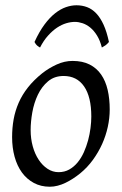

<svg xmlns="http://www.w3.org/2000/svg" viewBox="-20 -688 462 728"><path d="M326.2 -246.1Q326.2 -320.8 298.8 -360.4Q271.5 -399.9 221.2 -399.9Q186 -399.9 162.1 -379.6Q138.2 -359.4 123.5 -328.6Q108.9 -297.9 102.5 -262Q96.2 -226.1 96.2 -194.8Q96.2 -162.1 104.2 -133.1Q112.3 -104 126.7 -82.3Q141.1 -60.5 160.4 -47.9Q179.7 -35.2 202.1 -35.2Q224.6 -35.2 242.4 -45.2Q260.3 -55.2 274.2 -72Q288.1 -88.9 297.9 -110.6Q307.6 -132.3 314 -155.8Q320.3 -179.2 323.2 -202.6Q326.2 -226.1 326.2 -246.1ZM396 -272.9Q396 -240.2 388.7 -206.8Q381.3 -173.3 367.2 -141.8Q353 -110.4 332.3 -81.8Q311.5 -53.2 284.2 -30.8Q271.5 -20.5 257.3 -11.2Q243.2 -2 228.5 5.1Q213.9 12.2 198.7 16.1Q183.6 20 168.9 20Q134.8 20 108.2 5.6Q81.5 -8.8 63.2 -33.9Q44.9 -59.1 35.4 -93.5Q25.9 -127.9 25.9 -168Q25.9 -203.1 31.7 -235.6Q37.6 -268.1 50.8 -298.3Q64 -328.6 85.9 -356.4Q107.9 -384.3 140.1 -410.2Q165 -429.7 194.8 -443.4Q224.6 -457 254.9 -457Q293 -457 319.8 -443.4Q346.7 -429.7 363.5 -405.3Q380.4 -380.9 388.2 -347.2Q396 -313.5 396 -272.9ZM110.8 -528.8Q128.9 -568.4 148.7 -595Q168.5 -621.6 189 -637.7Q209.5 -653.8 230 -660.9Q250.5 -668 270 -668Q291.5 -668 310.3 -660.9Q329.1 -653.8 344.7 -637.5Q360.4 -621.1 372.6 -594.5Q384.8 -567.9 393.1 -528.8Q386.2 -520.5 379.9 -516.1Q373.5 -511.7 366.2 -507.8Q359.4 -534.7 347.9 -553.2Q336.4 -571.8 322.5 -583.3Q308.6 -594.7 293.2 -599.9Q277.8 -605 264.2 -605Q248.5 -605 231.2 -599.9Q213.9 -594.7 196.5 -583.3Q179.2 -571.8 162.4 -553.2Q145.5 -534.7 131.8 -507.8Q125 -511.7 120.4 -515.6Q115.7 -519.5 110.8 -528.8Z"/></svg>

Font: Gentium Plus Eur
Style: Italic
Weight: 400
Italic angle: -8°
Designer: J. Victor Gaultney, Annie Olsen, Iska Routamaa, Becca Hirsbrunner
Foundry: SIL International
Version: Version 5.000